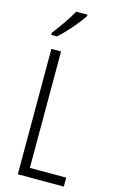

<svg xmlns="http://www.w3.org/2000/svg" viewBox="-141 -1001 638 1056"><g transform="rotate(15 178.0 -473.5)"><path d="M76 0V-714H131V-51H338V0ZM219 -939Q204 -916 181 -887.5Q158 -859 133 -832.5Q108 -806 88 -788H55V-800Q86 -840 110 -875Q134 -910 155 -947H219Z"/></g></svg>

Font: Noto Sans Thai ExtCond Light
Style: Regular
Weight: 300
Width: 2
Designer: Monotype Design Team
Foundry: Monotype Imaging Inc.
Version: Version 2.002; ttfautohint (v1.8.4.7-5d5b)